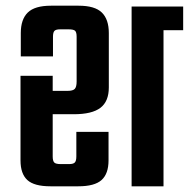

<svg xmlns="http://www.w3.org/2000/svg" viewBox="-20 -654 663 674"><path d="M442 -631H623V-548H554V0H442ZM159 -634H256Q313 -634 337.5 -610Q362 -586 362 -538V-347Q362 -298 332.5 -275.5Q303 -253 239 -253H165V-105Q165 -89 170.5 -83.5Q176 -78 193 -78H223Q237 -78 242.5 -83.5Q248 -89 248 -105V-191H361V-91Q361 -44 336.5 -22Q312 0 255 0H157Q100 0 76 -22Q52 -44 52 -91V-388H165V-335H217Q236 -335 242.5 -342Q249 -349 249 -368V-525Q249 -541 243.5 -546Q238 -551 221 -551H191Q176 -551 171 -545.5Q166 -540 166 -525V-456H53V-538Q53 -586 77.5 -610Q102 -634 159 -634Z"/></svg>

Font: Teko Medium
Style: Regular
Weight: 500
Designer: Manushi Parikh, Jonny Pinhorn
Foundry: Indian Type Foundry
Version: Version 1.106;PS 1.0;hotconv 1.0.78;makeotf.lib2.5.61930; tt